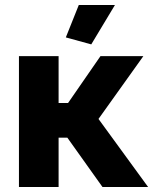

<svg xmlns="http://www.w3.org/2000/svg" viewBox="-20 -750 639 770"><path d="M346 -572 441 -730H296L244 -600ZM56 0H215V-198H250L391 0H574L375 -273L555 -525H383L253 -337H215V-525H56Z"/></svg>

Font: FIGSv2-sans-serif ExtraBold
Style: Regular
Weight: 800
Designer: Matt McInerney, Pablo Impallari, Rodrigo Fuenzalida,Mirko Velimirovic
Foundry: Matt McInerney, Pablo Impallari, Rodrigo Fuenzalida
Version: Version 4.021;hotconv 1.0.109;makeotfexe 2.5.65596